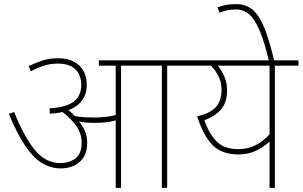

<svg xmlns="http://www.w3.org/2000/svg" viewBox="-20 -916 1475 936"><path d="M405 -219Q405 -175 386.5 -147.5Q368 -120 339 -107.5Q310 -95 277 -95Q227 -95 184 -121.5Q141 -148 102 -206.5Q63 -265 23 -361L49 -370Q99 -246 151 -183.5Q203 -121 273 -121Q317 -121 347.5 -143.5Q378 -166 378 -221Q378 -264 352.5 -301Q327 -338 284 -370Q256 -363 223 -362L221 -388Q301 -392 338.5 -420Q376 -448 376 -501Q376 -552 346.5 -579Q317 -606 263 -606Q228 -606 196.5 -596.5Q165 -587 130 -568L120 -594Q158 -612 190.5 -622Q223 -632 263 -632Q328 -632 365.5 -597.5Q403 -563 403 -501Q403 -459 380.5 -427.5Q358 -396 314 -379Q322 -372 330 -365Q338 -358 345 -350Q371 -346 394.5 -344.5Q418 -343 438 -343Q460 -343 488 -345.5Q516 -348 544 -355V-596H462V-622H910V-596H795V0H769V-596H570V0H544V-329Q519 -322 493 -319.5Q467 -317 443 -317Q422 -317 401.5 -318.5Q381 -320 364 -324Q383 -303 394 -277Q405 -251 405 -219Z M1435 -622V-596H1320V0H1294V-226Q1269 -202 1230.5 -182.5Q1192 -163 1143 -163Q1062 -163 1017 -208Q972 -253 941 -349Q1006 -364 1033 -394.5Q1060 -425 1060 -477Q1060 -513 1046.5 -541.5Q1033 -570 1009 -596H895V-622ZM976 -330Q999 -264 1036 -226.5Q1073 -189 1143 -189Q1229 -189 1294 -261V-596H1042Q1061 -572 1074 -542Q1087 -512 1087 -476Q1087 -416 1057 -382Q1027 -348 976 -330Z M1292 -615Q1268 -717 1243.5 -772Q1219 -827 1192 -848.5Q1165 -870 1131 -870Q1109 -870 1087 -865.5Q1065 -861 1050 -854L1040 -880Q1058 -887 1079 -891.5Q1100 -896 1130 -896Q1183 -896 1216 -864.5Q1249 -833 1272.5 -770.5Q1296 -708 1318 -615Z"/></svg>

Font: Noto Sans Devanagari Thin
Style: Regular
Weight: 100
Designer: Jelle Bosma - Monotype Design Team
Foundry: Monotype Imaging Inc.
Version: Version 2.004; ttfautohint (v1.8.4.7-5d5b)